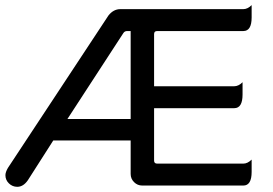

<svg xmlns="http://www.w3.org/2000/svg" viewBox="-20 -718 1056 744"><path d="M1 -39.1Q1 -50.8 10.7 -67.4L400.4 -658.2Q419.9 -682.6 446.3 -682.6H922.9Q939.5 -682.6 955.1 -698.2Q955.1 -682.6 955.1 -650.4Q955.1 -597.7 922.9 -597.7H588.9Q577.1 -597.7 577.1 -585.9V-383.8H887.7Q904.3 -383.8 919.9 -399.4Q919.9 -383.8 919.9 -351.6Q919.9 -298.8 887.7 -298.8H577.1V-95.7Q577.1 -84 588.9 -84H922.9Q939.5 -84 955.1 -99.6Q955.1 -84 955.1 -51.8Q955.1 1 922.9 1H531.2Q512.7 1 499.5 -12.2Q486.3 -25.4 486.3 -43.9V-173.8H186.5L87.9 -19.5Q70.3 5.9 46.9 5.9Q28.3 5.9 14.6 -7.3Q1 -20.5 1 -39.1ZM472.7 -597.7Q462.9 -597.7 458 -589.8L241.2 -256.8H486.3V-597.7Z"/></svg>

Font: YuPearl-Regular
Style: Regular
Weight: 400
Designer: Max Yao
Foundry: Max-Everyday
Version: Version 1.011; ttfautohint (v1.8.3)